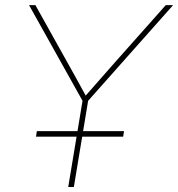

<svg xmlns="http://www.w3.org/2000/svg" viewBox="-20 -748 712 768"><path d="M252.9 0 310.1 -344.7 96.2 -727.5H121.6L257.3 -484.4Q274.9 -453.1 292 -421.9Q309.1 -390.6 326.2 -359.4H317.4Q344.7 -390.6 372.3 -421.9Q399.9 -453.1 427.2 -484.4L643.1 -727.5H672.4L332.5 -344.7L275.4 0ZM124 -201.2 127.4 -223.6H476.1L472.7 -201.2Z"/></svg>

Font: Inter 24pt Thin
Style: Italic
Weight: 250
Italic angle: -9.3988°
Version: Version 4.001;git-66647c0bb